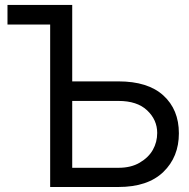

<svg xmlns="http://www.w3.org/2000/svg" viewBox="-20 -747 754 767"><path d="M9.9 -649.1V-727.3H268.5V-421.9H453.1Q570.7 -421.9 632.5 -365.8Q694.6 -309.3 694.6 -214.5Q694.6 -120 632.5 -60Q570.3 0 453.1 0H180.4V-649.1ZM453.1 -76.7Q503.2 -76.7 537.6 -96.9Q573.5 -117.9 590.7 -148.6Q608 -179.3 608 -215.9Q608 -268.1 567.8 -306.1Q528.1 -343.8 453.1 -343.8H268.5V-76.7Z"/></svg>

Font: Inter P
Style: Regular
Weight: 400
Designer: Rasmus Andersson
Foundry: rsms
Version: Version 3.018;git-588b23468